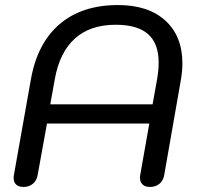

<svg xmlns="http://www.w3.org/2000/svg" viewBox="-20 -730 778 760"><path d="M34 -25Q34 -33 35 -37L102 -414Q127 -558 215.5 -634Q304 -710 447 -710Q567 -710 634.5 -648.5Q702 -587 702 -479Q702 -449 696 -414L630 -37Q626 -14 610.5 -2Q595 10 574 10Q554 10 544 0Q534 -10 534 -26Q534 -33 535 -37L571 -241H166L129 -37Q125 -15 110 -2.5Q95 10 73 10Q55 10 44.5 1Q34 -8 34 -25ZM584 -317 602 -417Q608 -453 608 -482Q608 -558 566 -595Q524 -632 438 -632Q337 -632 276.5 -577.5Q216 -523 197 -417L179 -317Z"/></svg>

Font: Kodchasan Medium
Style: Italic
Weight: 500
Italic angle: -10°
Version: Version 1.000; ttfautohint (v1.6)